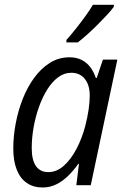

<svg xmlns="http://www.w3.org/2000/svg" viewBox="-20 -789 532 818"><path d="M161.1 9.8Q122.6 9.8 94.5 -9.3Q66.4 -28.3 51.5 -65.7Q36.6 -103 36.6 -156.2Q36.6 -208.5 46.9 -262.9Q57.1 -317.4 76.9 -367.7Q96.7 -418 126 -458Q155.3 -498 192.9 -521.5Q230.5 -544.9 276.4 -544.9Q305.7 -544.9 327.9 -533.7Q350.1 -522.5 365 -502.4Q379.9 -482.4 388.2 -457H392.1L418.5 -535.2H480L366.7 0H305.2L316.4 -90.8H313.5Q293.5 -62.5 270 -39.6Q246.6 -16.6 219.5 -3.4Q192.4 9.8 161.1 9.8ZM185.5 -55.7Q221.7 -55.7 252.2 -83Q282.7 -110.4 306.2 -155.3Q329.6 -200.2 343.3 -252.4Q353 -291 357.7 -322.8Q362.3 -354.5 362.3 -382.3Q362.3 -426.8 341.3 -452.9Q320.3 -479 283.7 -479Q253.4 -479 227.3 -459.5Q201.2 -439.9 180.7 -406.7Q160.2 -373.5 145.5 -332Q130.9 -290.5 123 -245.6Q115.2 -200.7 115.2 -158.2Q115.2 -106.9 133.3 -81.3Q151.4 -55.7 185.5 -55.7ZM262.7 -608.4 263.2 -619.1Q283.7 -642.1 304.4 -668.2Q325.2 -694.3 344 -720.5Q362.8 -746.6 376 -768.6H465.3L464.8 -759.8Q454.6 -745.6 435.8 -725.3Q417 -705.1 394.8 -682.9Q372.6 -660.6 350.6 -641.1Q328.6 -621.6 311.5 -608.4Z"/></svg>

Font: Open Sans SemiCondensed
Style: Italic
Weight: 400
Width: 4
Italic angle: -12°
Designer: Monotype Design Team
Foundry: Monotype Imaging Inc.
Version: Version 3.000